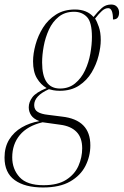

<svg xmlns="http://www.w3.org/2000/svg" viewBox="-67 -588 546 848"><path d="M123 240Q43 240 -2 207.5Q-47 175 -47 108Q-47 62 -26.5 28.5Q-6 -5 29.5 -25.5Q65 -46 107 -53Q81 -63 70.5 -79Q60 -95 60 -114Q60 -137 76 -158.5Q92 -180 139 -199Q113 -214 96 -242.5Q79 -271 79 -317Q79 -351 90 -391Q101 -431 123 -466Q145 -501 180 -523.5Q215 -546 264 -546Q317 -546 346 -513Q366 -538 383 -553Q400 -568 424 -568Q441 -568 450 -557.5Q459 -547 459 -532Q459 -519 453 -510.5Q447 -502 432 -502Q432 -552 411 -552Q397 -552 383.5 -540Q370 -528 353 -506Q361 -494 369.5 -469.5Q378 -445 378 -411Q378 -381 368.5 -342.5Q359 -304 338 -268.5Q317 -233 282 -210Q247 -187 197 -187Q181 -187 168 -189.5Q155 -192 149 -194Q84 -165 84 -124Q84 -103 100 -93.5Q116 -84 144 -81L207 -73Q332 -59 332 54Q332 102 310.5 144.5Q289 187 243 213.5Q197 240 123 240ZM198 -197Q237 -197 264.5 -219.5Q292 -242 308.5 -277Q325 -312 332 -351.5Q339 -391 339 -425Q339 -490 317 -513Q295 -536 260 -536Q220 -536 192.5 -514Q165 -492 149 -457Q133 -422 126 -383.5Q119 -345 119 -312Q119 -197 198 -197ZM125 230Q188 230 225.5 206Q263 182 279.5 144.5Q296 107 296 67Q296 20 271 -5.5Q246 -31 200 -37L121 -48Q54 -32 20.5 8.5Q-13 49 -13 107Q-13 159 19.5 194.5Q52 230 125 230Z"/></svg>

Font: Noto Serif Display Condensed ExtraLight
Style: Italic
Weight: 200
Width: 3
Italic angle: -12°
Designer: Monotype Design Team
Foundry: Monotype Imaging Inc.
Version: Version 2.009